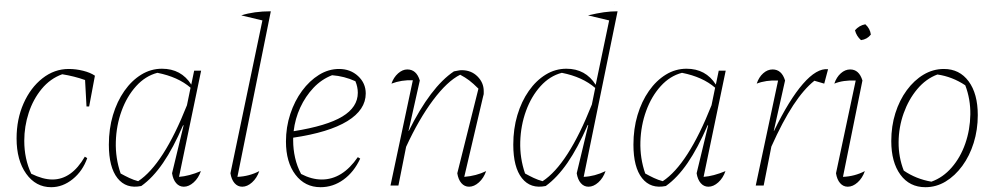

<svg xmlns="http://www.w3.org/2000/svg" viewBox="-20 -772 4138 799"><path d="M193 7Q129 7 89 -49Q49 -105 49 -196Q49 -276 78 -341.5Q107 -407 156.5 -446Q206 -485 266 -485Q296 -485 326 -477.5Q356 -470 375 -457L351 -329H340L334 -439Q289 -455 239 -463Q189 -445 153.5 -402Q118 -359 99.5 -302.5Q81 -246 81 -186Q81 -111 110 -49Q159 -25 198 -25Q278 -25 333 -120L343 -114Q324 -60 282.5 -26.5Q241 7 193 7Z M568 2Q505 15 469 -30.5Q433 -76 433 -170Q433 -236 450 -293Q467 -350 497.5 -393.5Q528 -437 568 -461.5Q608 -486 654 -486Q734 -486 776 -420L788 -478H817L725 -36Q766 -39 816 -60Q806 -31 786 -13Q766 5 745 5Q726 5 713 -10Q700 -25 696 -51L744 -250L742 -251Q701 -156 658.5 -94Q616 -32 568 2ZM482 -50Q500 -40 518 -31.5Q536 -23 555 -18Q660 -87 758 -334L773 -407Q721 -452 635 -469Q585 -456 546.5 -413.5Q508 -371 486 -310.5Q464 -250 462 -182Q460 -114 482 -50Z M1059 -60Q1049 -31 1029 -13Q1009 5 988 5Q969 5 956 -10Q943 -25 939 -51L1072 -687L984 -708Q1037 -725 1107 -725L968 -36Q1017 -38 1059 -60Z M1314 7Q1249 7 1209.5 -45Q1170 -97 1170 -183Q1170 -243 1188 -297.5Q1206 -352 1237 -394Q1268 -436 1307.5 -460.5Q1347 -485 1391 -485Q1438 -485 1470 -455.5Q1502 -426 1502 -383Q1502 -315 1425.5 -268Q1349 -221 1200 -199Q1200 -193 1200 -187Q1200 -151 1208 -115.5Q1216 -80 1233 -48Q1277 -25 1319 -25Q1405 -25 1469 -118L1479 -112Q1453 -56 1409.5 -24.5Q1366 7 1314 7ZM1469 -386Q1469 -410 1459 -434Q1413 -455 1362 -459Q1318 -442 1284.5 -406.5Q1251 -371 1229.5 -324.5Q1208 -278 1202 -226Q1340 -248 1404.5 -287Q1469 -326 1469 -386Z M1605 0 1698 -438Q1651 -440 1609 -424Q1618 -450 1636.5 -466.5Q1655 -483 1675 -483Q1713 -483 1727 -437L1680 -227H1681Q1772 -410 1869 -475Q1880 -477 1887.5 -478.5Q1895 -480 1901 -480Q1941 -480 1967 -454Q1993 -428 1993 -393Q1993 -388 1993 -383Q1993 -378 1991 -373L1912 -36Q1962 -40 2003 -60Q1993 -31 1973 -13Q1953 5 1932 5Q1913 5 1900 -10Q1887 -25 1883 -51L1971 -403Q1949 -425 1932.5 -437.5Q1916 -450 1895 -461Q1841 -434 1782 -355Q1723 -276 1670 -161L1638 0Z M2535 -752H2536V-751ZM2251 2Q2188 15 2152 -30.5Q2116 -76 2116 -170Q2116 -236 2133 -293Q2150 -350 2180.5 -393.5Q2211 -437 2251 -461.5Q2291 -486 2337 -486Q2417 -486 2459 -419L2515 -687L2427 -708Q2465 -717 2493 -721Q2521 -725 2550 -725L2409 -36Q2455 -38 2500 -60Q2490 -31 2470 -13Q2450 5 2429 5Q2410 5 2397 -10Q2384 -25 2380 -51L2428 -251L2426 -252Q2384 -156 2341.5 -94.5Q2299 -33 2251 2ZM2165 -50Q2183 -40 2201 -31.5Q2219 -23 2238 -18Q2344 -87 2443 -337L2457 -406Q2404 -452 2318 -469Q2268 -456 2229.5 -413.5Q2191 -371 2169 -310.5Q2147 -250 2145 -182Q2143 -114 2165 -50Z M2751 2Q2688 15 2652 -30.5Q2616 -76 2616 -170Q2616 -236 2633 -293Q2650 -350 2680.5 -393.5Q2711 -437 2751 -461.5Q2791 -486 2837 -486Q2917 -486 2959 -420L2971 -478H3000L2908 -36Q2949 -39 2999 -60Q2989 -31 2969 -13Q2949 5 2928 5Q2909 5 2896 -10Q2883 -25 2879 -51L2927 -250L2925 -251Q2884 -156 2841.5 -94Q2799 -32 2751 2ZM2665 -50Q2683 -40 2701 -31.5Q2719 -23 2738 -18Q2843 -87 2941 -334L2956 -407Q2904 -452 2818 -469Q2768 -456 2729.5 -413.5Q2691 -371 2669 -310.5Q2647 -250 2645 -182Q2643 -114 2665 -50Z M3125 0 3218 -437Q3167 -439 3129 -424Q3138 -451 3156 -467Q3174 -483 3195 -483Q3233 -483 3247 -437L3200 -227H3201Q3264 -357 3321.5 -423Q3379 -489 3426 -484L3410 -424L3369 -436Q3325 -401 3281 -334Q3237 -267 3190 -162L3158 0Z M3579 -60Q3569 -31 3549 -13Q3529 5 3508 5Q3489 5 3476 -10Q3463 -25 3459 -51L3541 -437Q3488 -439 3452 -424Q3461 -451 3479 -467Q3497 -483 3518 -483Q3555 -483 3569 -437L3488 -36Q3537 -38 3579 -60ZM3581 -671Q3601 -653 3604 -628Q3588 -608 3563 -605Q3544 -622 3538 -646Q3555 -666 3581 -671Z M3831 7Q3765 7 3727 -45Q3689 -97 3689 -185Q3689 -247 3706 -301Q3723 -355 3753.5 -396.5Q3784 -438 3823.5 -461.5Q3863 -485 3908 -485Q3973 -485 4011 -433.5Q4049 -382 4049 -293Q4049 -232 4032 -177.5Q4015 -123 3984.5 -81.5Q3954 -40 3915 -16.5Q3876 7 3831 7ZM3856 -16Q3904 -33 3940.5 -75Q3977 -117 3997 -174.5Q4017 -232 4018 -295.5Q4019 -359 3997 -417Q3943 -453 3881 -462Q3833 -444 3797 -401Q3761 -358 3740.5 -300.5Q3720 -243 3719.5 -180.5Q3719 -118 3741 -62Q3792 -27 3856 -16Z"/></svg>

Font: Piazzolla Thin
Style: Italic
Weight: 100
Italic angle: -11.3°
Designer: Juan Pablo del Peral
Foundry: Huerta Tipografica
Version: Version 1.330